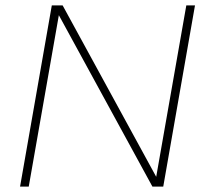

<svg xmlns="http://www.w3.org/2000/svg" viewBox="-20 -688 760 708"><path d="M54 0 171 -668H211L556 -36L667 -668H699L582 0H542L197 -632L86 0Z"/></svg>

Font: Gantari Thin
Style: Italic
Weight: 100
Italic angle: -10°
Designer: Anugrah Pasau
Foundry: Lafontype
Version: Version 1.000; ttfautohint (v1.8.4.7-5d5b)